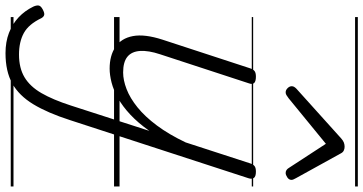

<svg xmlns="http://www.w3.org/2000/svg" viewBox="-373 -594 1319 697"><g transform="rotate(90 286.5 -245.5)"><path d="M187 16Q140 16 108.5 -5Q77 -26 69 -68.5Q61 -111 82 -176L186 -494Q190 -506 196.5 -510.5Q203 -515 216 -515Q233 -515 239 -509Q245 -503 241 -491L135 -167Q121 -125 123 -94.5Q125 -64 144 -48.5Q163 -33 201 -33Q229 -33 261.5 -45.5Q294 -58 327.5 -85Q361 -112 393.5 -155.5Q426 -199 455 -260L531 -494Q535 -506 541.5 -510.5Q548 -515 561 -515Q579 -515 584 -507.5Q589 -500 585 -488L374 160Q348 241 316.5 293Q285 345 241 369.5Q197 394 131 394Q90 394 57.5 381.5Q25 369 1 346.5Q-23 324 -38 293Q-43 282 -42 274Q-41 266 -28 259Q-15 252 -8 253.5Q-1 255 4 264Q26 310 58 327.5Q90 345 136 345Q185 345 218.5 325Q252 305 276 263.5Q300 222 321 157L413 -128Q384 -87 354 -59Q324 -31 294.5 -14.5Q265 2 237.5 9Q210 16 187 16ZM273 -623Q265 -623 258 -630Q251 -637 251 -645Q251 -650 253.5 -654Q256 -658 260 -662L441 -825Q449 -832 456 -834.5Q463 -837 471 -837Q478 -837 484.5 -834Q491 -831 495 -823L585 -660Q588 -655 589.5 -651Q591 -647 591 -644Q591 -635 582 -629Q573 -623 566 -623Q560 -623 555.5 -626Q551 -629 548 -634L460 -769L295 -634Q288 -629 283.5 -626Q279 -623 273 -623ZM0 365H615V375H0ZM0 -20H615V0H0ZM0 -505H615V-500H0ZM0 -885H615V-875H0Z"/></g></svg>

Font: Playwrite DK Loopet Guides
Style: Regular
Weight: 400
Designer: Veronika Burian, José Scaglione
Foundry: TypeTogether
Version: Version 1.003